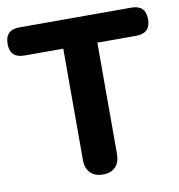

<svg xmlns="http://www.w3.org/2000/svg" viewBox="-83 -778 800 860"><g transform="rotate(-10 316.5 -348.0)"><path d="M239 -71V-577H62Q-3 -577 -3 -641Q-3 -705 62 -705H571Q636 -705 636 -641Q636 -577 571 -577H394V-71Q394 -33 374 -12Q354 9 317 9Q280 9 259.5 -12Q239 -33 239 -71Z"/></g></svg>

Font: Nunito ExtraBold
Style: Regular
Weight: 800
Designer: Vernon Adams
Foundry: Vernon Adams
Version: Version 3.602